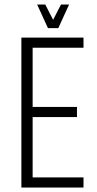

<svg xmlns="http://www.w3.org/2000/svg" viewBox="-20 -833 431 853"><path d="M351 -621H125V-358H322V-313H125V-45H351V0H75V-666H351ZM193 -708 145 -813H181L216 -745L251 -813H287L239 -708Z"/></svg>

Font: Khand Light
Style: Regular
Weight: 300
Designer: Devanagari: Sanchit Sawaria, Jyotish Sonowal; Latin: Satya Rajpurohit
Foundry: Indian Type Foundry
Version: Version 1.101;PS 1.0;hotconv 1.0.78;makeotf.lib2.5.61930; tt